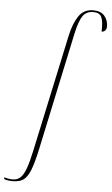

<svg xmlns="http://www.w3.org/2000/svg" viewBox="-198 -812 638 1094"><g transform="rotate(5 121.5 -265.0)"><path d="M-83 240Q-111 240 -133 232L-130 222Q-111 230 -82 230Q-58 230 -40.5 214.5Q-23 199 -9 161.5Q5 124 19 58L163 -613Q179 -686 208 -728Q237 -770 290 -770Q334 -770 355 -745Q376 -720 376 -685Q376 -670 368 -661.5Q360 -653 348 -653Q350 -712 338.5 -736Q327 -760 292 -760Q252 -760 231.5 -731Q211 -702 195 -628L52 43Q35 123 18 166Q1 209 -22 224.5Q-45 240 -83 240Z"/></g></svg>

Font: Noto Serif Display SemiCondensed Thin
Style: Italic
Weight: 100
Width: 4
Italic angle: -12°
Designer: Monotype Design Team
Foundry: Monotype Imaging Inc.
Version: Version 2.009